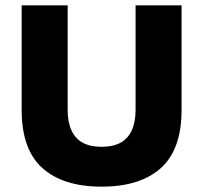

<svg xmlns="http://www.w3.org/2000/svg" viewBox="-20 -688 760 718"><path d="M360 10Q216 10 138.5 -59.5Q61 -129 61 -277V-668H233V-277Q233 -232 247 -201Q261 -170 289 -154.5Q317 -139 360 -139Q403 -139 431 -154.5Q459 -170 473 -201Q487 -232 487 -277V-668H659V-277Q659 -129 581.5 -59.5Q504 10 360 10Z"/></svg>

Font: Gantari ExtraBold
Style: Regular
Weight: 800
Version: Version 1.000